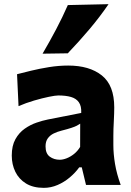

<svg xmlns="http://www.w3.org/2000/svg" viewBox="-20 -893 631 927"><path d="M268.6 -121.7Q240.6 -121.7 220.2 -136.7Q199.9 -151.7 199.9 -186.5Q199.9 -210.3 210.9 -225.2Q221.8 -240.1 239.5 -248.7Q257.2 -257.3 277 -262.2Q307.3 -269.9 324.4 -275.6Q341.5 -281.2 351 -286.2Q360.5 -291.2 367.2 -295.9L366.9 -183.6Q354.8 -163.6 337.5 -149.7Q320.1 -135.9 301.9 -128.8Q283.7 -121.7 268.6 -121.7ZM191.7 14Q225.7 14 258 0.1Q290.2 -13.8 317.1 -36.6Q344.1 -59.4 362.5 -85.1H374.8L395.3 0H562.8Q543.3 -53.7 535.3 -101.9Q527.3 -150.1 527.3 -192.9V-237.6Q527.3 -268.7 529.5 -307.9Q531.6 -347.2 531.6 -374.5Q531.6 -481.3 471.6 -528.9Q411.6 -576.5 309.4 -576.5Q263.7 -576.5 217.1 -569Q170.6 -561.5 130.3 -551.7Q90 -541.8 62.3 -534.7L69.5 -380.5Q105.3 -396 144.7 -407.6Q184.1 -419.1 215.9 -425.6Q247.7 -432.1 261.4 -432.1Q297.5 -432.1 322.8 -424.8Q348 -417.5 360.8 -399.1Q373.7 -380.7 372.2 -347.7L210.6 -315.9Q186.4 -311.2 156.4 -300.9Q126.5 -290.7 99.3 -271.6Q72.1 -252.6 54.4 -221Q36.8 -189.5 36.8 -141.8Q36.8 -99.1 54 -63.6Q71.3 -28.2 105.6 -7.1Q140 14 191.7 14ZM185.5 -633.8 307.3 -635.6Q362 -692.9 412.1 -752.2Q462.2 -811.5 504.1 -872.9L307.5 -868.5Q281.6 -809.4 250.8 -751.1Q220.1 -692.9 185.5 -633.8Z"/></svg>

Font: Pinar FD VF
Style: Regular
Weight: 300
Designer: Amin Abedi
Version: Version 2.000